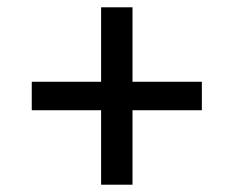

<svg xmlns="http://www.w3.org/2000/svg" viewBox="-20 -568 640 526"><path d="M343 -62V-266H533V-344H343V-548H257V-344H67V-266H257V-62Z"/></svg>

Font: IBM Plex Devanagari Text
Style: Regular
Weight: 450
Designer: Mike Abbink, Paul van der Laan, Pieter van Rosmalen, Erin McLaughlin
Foundry: Bold Monday
Version: Version 1.0